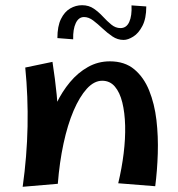

<svg xmlns="http://www.w3.org/2000/svg" viewBox="-20 -699 678 730"><path d="M570.2 9 429.5 -2.2Q443.2 -59.5 450.1 -115.5Q457 -171.5 455.8 -221.2Q454.5 -271 445 -309.5Q435.5 -348 416.6 -370Q397.8 -392 368.5 -392Q337.8 -392 310.1 -361.6Q282.5 -331.2 259.6 -277.8Q236.8 -224.2 221.5 -153.1Q206.2 -82 199.8 -0.2L145.5 -129Q147.8 -169.8 160.5 -215.9Q173.2 -262 194.8 -306.4Q216.2 -350.8 246.2 -386.8Q276.2 -422.8 314.4 -444.2Q352.5 -465.8 397.8 -465.8Q454.2 -465.8 490.5 -435.5Q526.8 -405.2 547.1 -354.9Q567.5 -304.5 574.8 -242.5Q582 -180.5 579.9 -115.1Q577.8 -49.8 570.2 9ZM199.8 -0.2 66.2 11.2Q82.5 -105 84.8 -218.4Q87 -331.8 76 -442.2L179.5 -463.8Q189.8 -397.2 195.5 -339.2Q201.2 -281.2 203.2 -227.6Q205.2 -174 204.1 -118.2Q203 -62.5 199.8 -0.2ZM258.2 -549.5 198.2 -554.2Q198.2 -599.2 211.8 -626.8Q225.2 -654.2 246.8 -666.8Q268.2 -679.2 292 -679.2Q317.8 -679.2 336.8 -666Q355.8 -652.8 371.4 -635.8Q387 -618.8 403.2 -605.5Q419.5 -592.2 438 -592.2Q461 -592.2 471.5 -615.8Q482 -639.2 480 -678.5L536.2 -674.5Q536.2 -628.8 521.5 -600.5Q506.8 -572.2 486.6 -559.8Q466.5 -547.2 450 -547.2Q427 -547.2 407.4 -560.5Q387.8 -573.8 369.8 -590.8Q351.8 -607.8 334.5 -621Q317.2 -634.2 299.5 -634.2Q279 -634.2 268.1 -611.1Q257.2 -588 258.2 -549.5Z"/></svg>

Font: Marhey Light
Style: Regular
Weight: 300
Designer: Nur Syamsi & Bustanul Arifin
Foundry: Namelatype
Version: Version 1.000